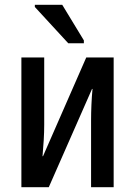

<svg xmlns="http://www.w3.org/2000/svg" viewBox="-20 -779 562 799"><path d="M69 0V-540H164V-260Q164 -230 162 -196Q160 -162 157 -129H159L339 -540H453V0H359V-278Q359 -309 360.5 -343.5Q362 -378 365 -409H363L183 0ZM264 -599 125 -750V-759H239L329 -611V-599Z"/></svg>

Font: Noto Sans Condensed Medium
Style: Regular
Weight: 500
Width: 3
Designer: Monotype Design Team
Foundry: Monotype Imaging Inc.
Version: Version 2.013; ttfautohint (v1.8.4.7-5d5b)